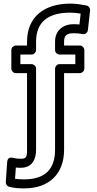

<svg xmlns="http://www.w3.org/2000/svg" viewBox="-20 -805 538 1063"><path d="M387.9 -671C326 -671 284.8 -634.1 284.8 -574V-528C284.8 -512.9 299.1 -503 309.8 -503H397V-450H309.8C294.7 -450 284.8 -435.7 284.8 -425V24C284.8 130.1 231.3 188 114 188C93.6 188 76.9 187 63.4 184.9L67.7 122.6C78 123.7 85.3 124 94.2 124C160.4 124 179.7 73.9 179.7 24V-425C179.7 -440.1 165.4 -450 154.7 -450H92.8V-503H154.7C169.8 -503 179.7 -517.3 179.7 -528V-574C179.7 -681 243.3 -735 369.2 -735C390 -735 408 -732.6 426.5 -729.5L419.8 -669.5C408.7 -670.6 399.9 -671 387.9 -671ZM387.9 -621C408.1 -621 421.2 -619.3 437.3 -616.4C453.9 -613.4 465.2 -625.5 466.6 -638.2L478.7 -747.2C480 -758.5 471.9 -772.1 458.4 -774.6C431 -779.6 403.6 -785 369.2 -785C225.5 -785 129.7 -711.8 129.7 -574V-553H67.8C57.1 -553 42.8 -543.1 42.8 -528V-425C42.8 -414.3 52.7 -400 67.8 -400H129.7V24C129.7 65.6 124.9 74 94.2 74C79.1 74 61 71.8 52 69.1C23.9 60.6 20.2 85.2 19.8 91.3L12.1 203.3C11.3 213.9 18.7 226.2 30.9 229.2C58.4 236.2 82.6 238 114 238C255.1 238 334.8 154.9 334.8 24V-400H422C432.7 -400 447 -409.9 447 -425V-528C447 -538.7 437.1 -553 422 -553H334.8V-574C334.8 -607.1 347.2 -621 387.9 -621Z"/></svg>

Font: Asimov
Style: WidOu
Weight: 500
Designer: Google
Version: Version 2.000980; 2014